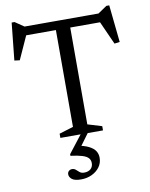

<svg xmlns="http://www.w3.org/2000/svg" viewBox="-102 -786 875 1120"><g transform="rotate(-10 335.0 -226.0)"><path d="M292.5 -645.5H377.5V-50.5L461.5 -25V0H209V-25L292.5 -50.5ZM592 -624H78.5L121.5 -635L54.5 -487L23 -491L46 -712H63L128.5 -667.5L81.5 -676H588.5L541.5 -667.5L607 -712H624L647 -491L615.5 -487L549 -635ZM287.5 259.5Q249 259.5 233 246.8Q217 234 217 217.5Q217 205.5 225 198.2Q233 191 244 191Q257 191 265.8 199Q274.5 207 284.5 215.2Q294.5 223.5 311.5 223.5Q335.5 223.5 349.8 210.8Q364 198 364 176Q364 158.5 353.5 146.5Q343 134.5 317.8 126.5Q292.5 118.5 248.5 113V103.5L346.5 -22.5H387.5L292.5 106.5L290.5 60.5Q338.5 68.5 365.5 82.2Q392.5 96 403.5 113.8Q414.5 131.5 414.5 153Q414.5 185 396.5 209Q378.5 233 349.8 246.2Q321 259.5 287.5 259.5Z"/></g></svg>

Font: Newsreader 16pt 16pt
Style: Regular
Weight: 400
Version: Version 1.003